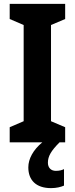

<svg xmlns="http://www.w3.org/2000/svg" viewBox="-20 -734 385 990"><path d="M227 105C227 72 243 44 287 0H316V-78L243 -109V-605L316 -636V-714H30V-636L102 -605V-109L30 -78V0H198C151 39 126 85 126 129C126 195 166 236 243 236C272 236 294 230 310 223V138C300 143 287 147 268 147C243 147 227 131 227 105Z"/></svg>

Font: Noto Sans Myanmar Condensed
Style: Bold
Weight: 700
Width: 3
Designer: Monotype Design Team
Foundry: Monotype Imaging Inc.
Version: Version 2.107